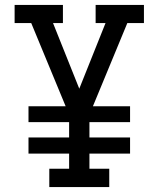

<svg xmlns="http://www.w3.org/2000/svg" viewBox="-20 -755 640 775"><path d="M421 0H179V-74H259V-135H95V-200H259V-262H95V-326H245L106 -662H39V-735H234V-662H194L300 -397L406 -662H366V-735H561V-662H494L355 -326H505V-262H341V-200H505V-135H341V-74H421Z"/></svg>

Font: Iosevka HT Extended
Style: Regular
Weight: 400
Width: 7
Monospace: yes
Designer: Belleve Invis
Foundry: Belleve Invis
Version: Version 32.3.0; ttfautohint (v1.8.4)